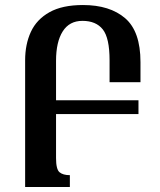

<svg xmlns="http://www.w3.org/2000/svg" viewBox="-20 -744 636 764"><path d="M258 0H80V-504Q80 -568 103 -617.5Q126 -667 177 -695.5Q228 -724 310 -724Q417 -724 478 -671.5Q539 -619 539 -497V-417H416V-504Q416 -593 389 -627Q362 -661 308 -661Q256 -661 229.5 -619Q203 -577 203 -502V-345H531V-290H203V-115Q203 -70 217 -58.5Q231 -47 258 -47Z"/></svg>

Font: Noto Serif Armenian ExtraCondensed
Style: Bold
Weight: 700
Width: 2
Designer: Monotype Design Team
Foundry: Monotype Imaging Inc.
Version: Version 2.008; ttfautohint (v1.8.4.7-5d5b)